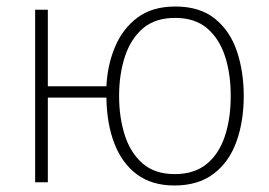

<svg xmlns="http://www.w3.org/2000/svg" viewBox="-20 -560 827 590"><path d="M729 -265Q729 -187 706.5 -124.5Q684 -62 636.5 -26Q589 10 516 10Q447 10 401 -24Q355 -58 331.5 -119Q308 -180 307 -260H127V0H88V-530H127V-295H307Q310 -360 333.5 -416Q357 -472 402.5 -506Q448 -540 519 -540Q594 -540 640.5 -502.5Q687 -465 708 -402.5Q729 -340 729 -265ZM346 -265Q346 -199 363.5 -144.5Q381 -90 418.5 -57.5Q456 -25 517 -25Q577 -25 615 -56Q653 -87 671 -141.5Q689 -196 689 -265Q689 -333 671.5 -387Q654 -441 616.5 -473Q579 -505 518 -505Q457 -505 419.5 -473Q382 -441 364 -386.5Q346 -332 346 -265Z"/></svg>

Font: Noto Sans ExtraLight
Style: Regular
Weight: 200
Designer: Monotype Design Team
Foundry: Monotype Imaging Inc.
Version: Version 2.007